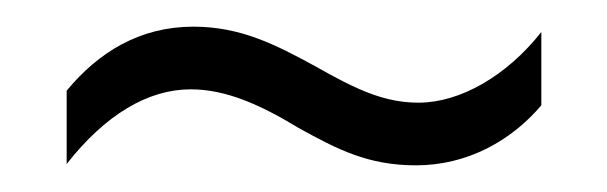

<svg xmlns="http://www.w3.org/2000/svg" viewBox="-20 -426 455 144"><path d="M204 -330C233 -314 256 -302 292 -302C330 -302 363 -320 386 -347V-402C360 -369 325 -349 294 -349C268 -349 247 -359 217 -376C186 -393 160 -406 125 -406C85 -406 54 -387 30 -358V-303C59 -340 91 -359 123 -359C150 -359 176 -347 204 -330Z"/></svg>

Font: Noto Sans Georgian ExtraCondensed Light
Style: Regular
Weight: 300
Width: 2
Designer: Monotype Design Team, Akaki Razmadze
Foundry: Google LLC
Version: Version 2.005